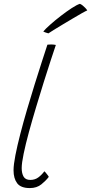

<svg xmlns="http://www.w3.org/2000/svg" viewBox="-20 -942 464 978"><path d="M228.5 -41Q214.5 -22.5 191 -3.2Q167.5 16 132 16Q86 16 67.5 -8.5Q49 -33 49 -74.5Q49 -103 58.5 -151.5Q68 -200 83.5 -260Q99 -320 118 -384.8Q137 -449.5 156.5 -512Q176 -574.5 193 -627Q210 -679.5 221.5 -714.5Q232.5 -715.5 240.5 -715.5Q247.5 -715.5 253.8 -714.8Q260 -714 264.5 -713Q255 -685.5 238.8 -635.8Q222.5 -586 203 -524Q183.5 -462 163.8 -396Q144 -330 127.2 -268.8Q110.5 -207.5 100.5 -159.2Q90.5 -111 90.5 -85.5Q90.5 -59 100.2 -42.2Q110 -25.5 134.5 -25.5Q157.5 -25.5 174.8 -38Q192 -50.5 206 -69.5Q208.5 -67.5 211.8 -63.8Q215 -60 218.8 -55.2Q222.5 -50.5 225.2 -46.8Q228 -43 228.5 -41ZM387 -922.5Q393.5 -920 400.5 -914.5Q407.5 -909 414 -902.2Q420.5 -895.5 424.5 -889Q417 -886 397 -874.8Q377 -863.5 351 -848Q325 -832.5 299 -817Q273 -801.5 253.2 -789.2Q233.5 -777 226.5 -772Q224 -773 220.2 -774Q216.5 -775 212.8 -776.2Q209 -777.5 205.8 -779Q202.5 -780.5 200.5 -781.5Q211 -794.5 235.5 -816.2Q260 -838 289.5 -860.8Q319 -883.5 345.5 -900.8Q372 -918 387 -922.5Z"/></svg>

Font: Grandstander Thin Thin
Style: Italic
Weight: 250
Italic angle: -15°
Version: Version 1.200